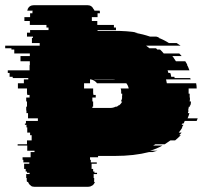

<svg xmlns="http://www.w3.org/2000/svg" viewBox="-49 -720 782 740"><path d="M674 -264H713L709 -254H663Q662 -252 661 -249Q660 -246 658 -244H654L651 -239H658L652 -229H654Q648 -219 640 -209H651L642 -199H648Q643 -194 637.5 -189Q632 -184 626 -179H608L586 -164H550L541 -159H577Q554 -146 529 -139H558Q554 -138 549.5 -137Q545 -136 540 -134H526Q468 -119 394 -119H329V-114H298V-104H301V-94H324V-89H304V-69H310V-59H315V-54H325V-49H312V-34H314V-27Q314 -22 313 -19H317Q313 -8 305 -4H304Q299 0 290 0H84Q75 0 70 -4H71Q63 -8 59 -19H55Q54 -22 54 -27V-34H52V-49H65V-54H55V-59H50V-69H44V-89H64V-94H41V-104H38V-114H69V-134H84V-139H56V-159H19V-164H55V-179H73V-199H67V-209H56V-229H53V-239H47V-244H51V-254H97V-264H59V-284H53V-294H52V-309H55V-329H52V-344H65V-354H56V-359H55V-379H20V-399H43V-414H60V-419H0V-424H-12V-439H-19V-449H65V-469H66V-484H30V-504H66V-514H6V-529H-5V-534H-29V-544H104V-554H74V-574H78V-579H55V-594H67V-604H138V-614H130V-624H66V-639H45V-654H67V-669H76V-673Q76 -677 77 -679H56Q56 -680 58 -684H57Q64 -700 82 -700H288Q305 -700 312 -684H313L315 -679H335Q336 -677 336 -673V-669H327V-654H305V-639H326V-624H390V-614H398V-604H327V-601H392Q416 -601 438.5 -599.5Q461 -598 482 -594H470Q503 -588 529 -579H553Q556 -578 559.5 -577Q563 -576 566 -574H562Q573 -570 583 -565Q593 -560 602 -554H632L647 -544H514L527 -534H552Q553 -533 554.5 -532Q556 -531 557 -529H568Q572 -525 575.5 -521.5Q579 -518 582 -514H642L651 -504H615Q619 -500 622 -494.5Q625 -489 629 -484H665Q667 -480 669.5 -476.5Q672 -473 673 -469H672Q675 -465 677 -459.5Q679 -454 681 -449H597L600 -439H607Q609 -435 609.5 -431.5Q610 -428 611 -424H623Q623 -423 623.5 -422Q624 -421 624 -419H684L686 -414H591L594 -399H707Q708 -394 708.5 -389Q709 -384 709 -379H678V-359H682V-344H683Q683 -340 683 -336.5Q683 -333 682 -329H687Q687 -325 686.5 -321.5Q686 -318 685 -314H683V-309H679L676 -294H678L675 -284H681Q680 -279 678 -274Q676 -269 674 -264ZM395 -414Q392 -415 385 -415H315V-414ZM310 -309H307V-304H377Q387 -304 397 -309H401Q404 -310 408 -314H410Q418 -320 422 -329H417Q421 -337 422 -344H421Q421 -346 421.5 -348.5Q422 -351 422 -354V-359H418Q418 -364 418 -369Q418 -374 416 -379H447Q445 -390 438 -399H325Q316 -411 301 -414H298V-399H275V-379H310V-359H311V-354H320V-344H307V-329H310Z"/></svg>

Font: Rubik Glitch
Style: Regular
Weight: 400
Designer: Hubert and Fischer, NaN
Foundry: Hubert and Fischer, NaN
Version: Version 2.200